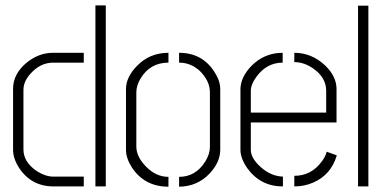

<svg xmlns="http://www.w3.org/2000/svg" viewBox="-20 -703 1450 724"><path d="M29.3 -137.7V-368.2Q29.3 -425.8 83 -468.8Q127.9 -503.9 179.7 -503.9H295.9V-466.8H180.7Q131.8 -466.8 94.7 -424.8Q68.4 -395.5 68.4 -364.3V-139.6Q68.4 -91.8 119.1 -57.6Q151.4 -37.1 180.7 -37.1H295.9V0H182.6Q97.7 0 51.8 -70.3Q29.3 -105.5 29.3 -137.7ZM339.8 0V-682.6H378.9V0Z M455.1 -137.7V-367.2Q455.1 -412.1 496.1 -454.1Q543.9 -503.9 615.2 -503.9V-466.8Q546.9 -466.8 510.7 -408.2Q494.1 -380.9 494.1 -354.5V-150.4Q494.1 -111.3 532.2 -73.2Q569.3 -36.1 615.2 -36.1V1Q525.4 1 477.5 -71.3Q455.1 -106.4 455.1 -137.7ZM655.3 1V-36.1Q717.8 -36.1 753.9 -93.8Q771.5 -122.1 771.5 -148.4V-354.5Q771.5 -397.5 734.4 -434.6Q700.2 -466.8 655.3 -466.8V-503.9Q742.2 -503.9 788.1 -432.6Q810.5 -398.4 810.5 -367.2V-137.7Q810.5 -91.8 770.5 -48.8Q724.6 0 655.3 1Z M886.7 -137.7V-368.2Q887.7 -412.1 927.7 -454.1Q976.6 -503.9 1045.9 -503.9V-466.8Q986.3 -466.8 947.3 -414.1Q925.8 -384.8 925.8 -360.4V-278.3H1210V-360.4Q1210 -411.1 1160.2 -445.3Q1126 -468.8 1089.8 -468.8V-503.9Q1155.3 -503.9 1206.1 -456.1Q1248 -416 1249 -369.1V-241.2H925.8V-137.7Q925.8 -106.4 963.9 -72.3Q1002.9 -38.1 1046.9 -37.1V0Q961.9 0 912.1 -69.3Q886.7 -106.4 886.7 -137.7ZM1089.8 0V-40Q1155.3 -40 1195.3 -96.7Q1208 -114.3 1211.9 -130.9L1250 -117.2Q1228.5 -43.9 1161.1 -14.6Q1127.9 0 1089.8 0Z M1330.1 0V-681.6H1369.1V0Z"/></svg>

Font: Post No Bills Jaffna Light
Style: Regular
Weight: 300
Designer: Kosala Senevirathne, Siva Puranthara, Lasantha Premarathna, Tharique Azeez
Foundry: Mooniak
Version: Version 1.220 ; ttfautohint (v1.6)